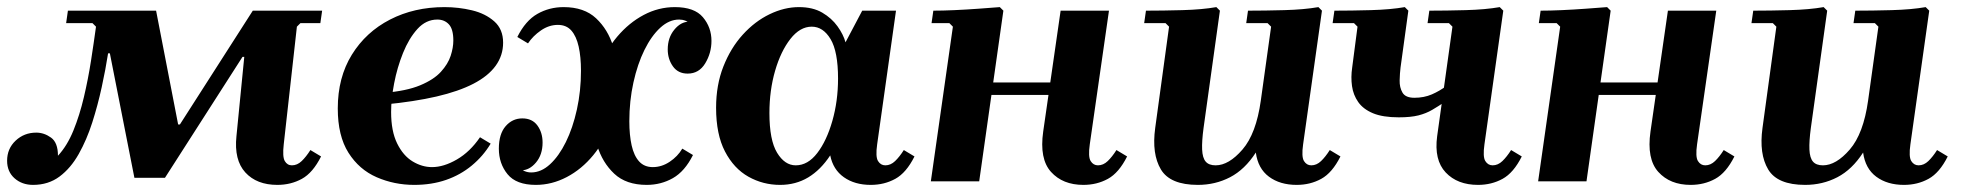

<svg xmlns="http://www.w3.org/2000/svg" viewBox="-45 -510 5517 540"><path d="M48 10Q17 10 -4 -8.5Q-25 -27 -25 -58Q-25 -92 -1 -114.5Q23 -137 57 -137Q79 -137 98.5 -123Q118 -109 118 -72Q144 -100 161.5 -143Q179 -186 191 -237Q203 -288 211 -339.5Q219 -391 225 -435L215 -445H141L146 -480H394L456 -160H461L666 -480H861L856 -445H800L790 -435L753 -104Q749 -69 756 -57Q763 -45 776 -45Q791 -45 803.5 -57Q816 -69 828 -88L858 -70Q835 -24 804 -7Q773 10 735 10Q677 10 645 -25Q613 -60 620 -127L642 -350H637L419 -10H333L264 -360H259Q252 -315 241 -264.5Q230 -214 214.5 -165.5Q199 -117 176.5 -77Q154 -37 122.5 -13.5Q91 10 48 10Z M1120 10Q1064 10 1014.5 -11.5Q965 -33 935 -80.5Q905 -128 905 -205Q905 -292 944.5 -356Q984 -420 1052 -455Q1120 -490 1205 -490Q1245 -490 1282.5 -481Q1320 -472 1345 -450Q1370 -428 1370 -390Q1370 -354 1349 -325Q1328 -296 1286.5 -274.5Q1245 -253 1182.5 -238.5Q1120 -224 1036 -216V-249Q1098 -254 1136.5 -270Q1175 -286 1195 -308Q1215 -330 1222.5 -353Q1230 -376 1230 -396Q1230 -428 1217.5 -441.5Q1205 -455 1185 -455Q1153 -455 1129 -428.5Q1105 -402 1088.5 -361Q1072 -320 1063.5 -275.5Q1055 -231 1055 -195Q1055 -141 1072 -106.5Q1089 -72 1115.5 -56Q1142 -40 1170 -40Q1203 -40 1240 -61.5Q1277 -83 1305 -124L1335 -106Q1314 -71 1282 -44.5Q1250 -18 1209.5 -4Q1169 10 1120 10Z M1774 10Q1716 10 1682.5 -21.5Q1649 -53 1634.5 -101Q1620 -149 1620 -198Q1620 -261 1639 -314.5Q1658 -368 1691 -407Q1724 -446 1765.5 -468Q1807 -490 1853 -490Q1908 -490 1932 -461.5Q1956 -433 1956 -395Q1956 -361 1938.5 -332Q1921 -303 1889 -303Q1862 -303 1847.5 -323.5Q1833 -344 1833 -371Q1833 -404 1851.5 -426.5Q1870 -449 1893 -449Q1906 -449 1921.5 -440Q1937 -431 1937 -405L1912 -397Q1912 -429 1898 -442Q1884 -455 1865 -455Q1837 -455 1812 -432Q1787 -409 1767.5 -369.5Q1748 -330 1736.5 -278Q1725 -226 1725 -169Q1725 -130 1731.5 -101Q1738 -72 1752.5 -56Q1767 -40 1791 -40Q1816 -40 1838.5 -55Q1861 -70 1874 -92L1904 -74Q1881 -28 1847.5 -9Q1814 10 1774 10ZM1462 10Q1407 10 1382.5 -20Q1358 -50 1358 -92Q1358 -133 1377 -155Q1396 -177 1424 -177Q1452 -177 1466.5 -157Q1481 -137 1481 -109Q1481 -75 1462.5 -53Q1444 -31 1421 -31Q1408 -31 1392.5 -40.5Q1377 -50 1377 -75L1402 -83Q1402 -52 1416 -38.5Q1430 -25 1449 -25Q1477 -25 1502 -48Q1527 -71 1546.5 -110.5Q1566 -150 1577.5 -202Q1589 -254 1589 -311Q1589 -350 1582.5 -379Q1576 -408 1562 -424Q1548 -440 1524 -440Q1499 -440 1476.5 -424.5Q1454 -409 1440 -388L1410 -406Q1433 -452 1466.5 -471Q1500 -490 1540 -490Q1598 -490 1631.5 -458.5Q1665 -427 1679.5 -379.5Q1694 -332 1694 -283Q1694 -220 1675 -166.5Q1656 -113 1623.5 -73.5Q1591 -34 1549 -12Q1507 10 1462 10Z M1969 -207Q1969 -271 1989.5 -323Q2010 -375 2044 -412.5Q2078 -450 2119.5 -470Q2161 -490 2202 -490Q2241 -490 2267.5 -474.5Q2294 -459 2310.5 -436Q2327 -413 2333 -391L2380 -480H2475L2422 -104Q2417 -69 2424.5 -57Q2432 -45 2445 -45Q2460 -45 2472.5 -57Q2485 -69 2497 -88L2527 -70Q2504 -24 2473 -7Q2442 10 2404 10Q2359 10 2328.5 -11.5Q2298 -33 2290 -73Q2263 -32 2228 -11Q2193 10 2149 10Q2101 10 2060 -13Q2019 -36 1994 -84Q1969 -132 1969 -207ZM2119 -192Q2119 -116 2140.5 -80.5Q2162 -45 2193 -45Q2227 -45 2253.5 -79.5Q2280 -114 2296 -170Q2312 -226 2312 -289Q2312 -365 2291 -400Q2270 -435 2238 -435Q2205 -435 2178 -400.5Q2151 -366 2135 -311Q2119 -256 2119 -192Z M2573 0 2635 -435 2625 -445H2575L2580 -480Q2606 -480 2639.5 -481.5Q2673 -483 2707 -485.5Q2741 -488 2767 -490L2777 -480L2709 0ZM2706 -243 2711 -278H2983L2978 -243ZM3095 -88 3125 -70Q3102 -24 3071 -7Q3040 10 3002 10Q2944 10 2911 -26.5Q2878 -63 2889 -140L2938 -480H3074L3020 -104Q3015 -69 3022.5 -57Q3030 -45 3043 -45Q3058 -45 3070.5 -57Q3083 -69 3095 -88Z M3695 -88 3725 -70Q3702 -24 3671 -7Q3640 10 3602 10Q3555 10 3524 -13Q3493 -36 3487 -81Q3456 -33 3414.5 -11.5Q3373 10 3324 10Q3246 10 3220 -33.5Q3194 -77 3204 -150L3243 -435L3233 -445H3173L3178 -480Q3225 -480 3280.5 -481.5Q3336 -483 3376 -490L3386 -480L3340 -150Q3335 -113 3336 -89.5Q3337 -66 3346 -55.5Q3355 -45 3374 -45Q3411 -45 3449.5 -89.5Q3488 -134 3501 -227L3530 -435L3520 -445H3460L3465 -480Q3512 -480 3567.5 -481.5Q3623 -483 3663 -490L3673 -480L3620 -104Q3615 -69 3622.5 -57Q3630 -45 3643 -45Q3658 -45 3670.5 -57Q3683 -69 3695 -88Z M4112 10Q4054 10 4021 -25Q3988 -60 3997 -127L4040 -435L4030 -445H3970L3975 -480Q4022 -480 4077.5 -481.5Q4133 -483 4173 -490L4183 -480L4130 -104Q4125 -69 4132.5 -57Q4140 -45 4153 -45Q4168 -45 4180.5 -57Q4193 -69 4205 -88L4235 -70Q4212 -24 4181 -7Q4150 10 4112 10ZM3889 -180Q3844 -180 3816.5 -191.5Q3789 -203 3775 -223Q3761 -243 3757.5 -268Q3754 -293 3758 -320L3773 -435L3763 -445H3703L3708 -480Q3755 -480 3810.5 -481.5Q3866 -483 3906 -490L3916 -480L3894 -320Q3892 -304 3891.5 -284Q3891 -264 3899.5 -249.5Q3908 -235 3933 -235Q3960 -235 3982 -244.5Q4004 -254 4024 -269L4018 -223Q4000 -211 3983 -201Q3966 -191 3944.5 -185.5Q3923 -180 3889 -180Z M4281 0 4343 -435 4333 -445H4283L4288 -480Q4314 -480 4347.5 -481.5Q4381 -483 4415 -485.5Q4449 -488 4475 -490L4485 -480L4417 0ZM4414 -243 4419 -278H4691L4686 -243ZM4803 -88 4833 -70Q4810 -24 4779 -7Q4748 10 4710 10Q4652 10 4619 -26.5Q4586 -63 4597 -140L4646 -480H4782L4728 -104Q4723 -69 4730.5 -57Q4738 -45 4751 -45Q4766 -45 4778.5 -57Q4791 -69 4803 -88Z M5403 -88 5433 -70Q5410 -24 5379 -7Q5348 10 5310 10Q5263 10 5232 -13Q5201 -36 5195 -81Q5164 -33 5122.5 -11.5Q5081 10 5032 10Q4954 10 4928 -33.5Q4902 -77 4912 -150L4951 -435L4941 -445H4881L4886 -480Q4933 -480 4988.5 -481.5Q5044 -483 5084 -490L5094 -480L5048 -150Q5043 -113 5044 -89.5Q5045 -66 5054 -55.5Q5063 -45 5082 -45Q5119 -45 5157.5 -89.5Q5196 -134 5209 -227L5238 -435L5228 -445H5168L5173 -480Q5220 -480 5275.5 -481.5Q5331 -483 5371 -490L5381 -480L5328 -104Q5323 -69 5330.5 -57Q5338 -45 5351 -45Q5366 -45 5378.5 -57Q5391 -69 5403 -88Z"/></svg>

Font: Brygada 1918
Style: Bold Italic
Weight: 700
Italic angle: -8°
Designer: Mateusz Machalski | Borys Kosmynka | Przemek Hoffer
Foundry: NIEPODLEGLA 2018
Version: Version 3.006